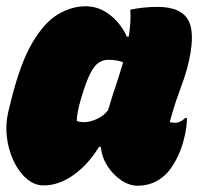

<svg xmlns="http://www.w3.org/2000/svg" viewBox="-20 -582 640 613"><path d="M253 -562Q296 -562 331 -534.5Q366 -507 385 -465H391Q399 -515 396 -551Q414 -555 436 -557.5Q458 -560 483 -560Q560 -560 582.5 -515Q605 -470 578 -366Q569 -333 552.5 -289Q536 -245 522 -192Q532 -190 539 -190Q556 -190 571 -205H577Q577 -194 574.5 -174Q572 -154 566 -133Q557 -99 541.5 -70.5Q526 -42 510 -26Q489 -6 466.5 2.5Q444 11 420 11Q393 11 367 -6.5Q341 -24 323 -52Q305 -80 302 -113H296Q262 -57 215 -23.5Q168 10 119 10Q90 10 65 -11.5Q40 -33 23.5 -68Q7 -103 2 -143.5Q-3 -184 6 -223L15 -260Q45 -381 83.5 -446Q122 -511 165.5 -536.5Q209 -562 253 -562ZM225 -196Q234 -192 250 -192Q266 -192 288 -201.5Q310 -211 325 -230Q337 -271 350 -309.5Q363 -348 373 -383Q356 -391 324 -391Q310 -391 296 -382.5Q282 -374 268.5 -348Q255 -322 239 -268L237 -261Q226 -223 225 -196Z"/></svg>

Font: Recursive Sn Csl St XBk
Style: Italic
Weight: 1000
Italic angle: -15°
Version: Version 1.085;hotconv 1.1.0;makeotfexe 2.6.0; ttfautohint (v